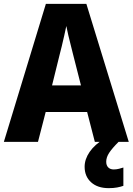

<svg xmlns="http://www.w3.org/2000/svg" viewBox="-20 -736 688 996"><path d="M472 0 432 -155H217L177 0H0L218 -716H428L648 0ZM360 -450Q355 -471 348 -498Q341 -525 334.5 -552.5Q328 -580 324 -601Q320 -581 313.5 -552.5Q307 -524 300.5 -496.5Q294 -469 289 -451L250 -293H400ZM531 103Q531 122 541.5 132.5Q552 143 570 143Q584 143 597.5 139.5Q611 136 620 133V228Q606 233 587.5 236.5Q569 240 544 240Q486 240 452.5 209.5Q419 179 419 129Q419 90 445 52Q471 14 523 -18L595 0Q562 33 546.5 56.5Q531 80 531 103Z"/></svg>

Font: Noto Sans Malayalam SemiCondensed ExtraBold
Style: Regular
Weight: 800
Width: 4
Designer: Jelle Bosma - Monotype Design Team
Foundry: Monotype Imaging Inc.
Version: Version 2.104; ttfautohint (v1.8.4.7-5d5b)